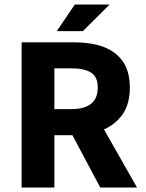

<svg xmlns="http://www.w3.org/2000/svg" viewBox="-20 -842 656 862"><path d="M224.1 -234.9V0H77.1V-651.9H312Q427.7 -651.9 488.8 -608.4Q563 -557.6 563 -449.2Q563 -377.4 531.7 -330.6Q500 -284.2 446.8 -261.2L595.2 0H430.2L305.2 -234.9ZM299.8 -352.1Q418.9 -352.1 418.9 -449.2Q418.9 -497.1 388.7 -516.1Q358.4 -535.2 299.8 -535.2H224.1V-352.1ZM352.1 -702.1H234.9L315.9 -821.8H472.2Z"/></svg>

Font: SourceSansPro-Bold
Style: Bold
Weight: 700
Designer: Paul D. Hunt
Foundry: Adobe Systems Incorporated
Version: Version 1.050;PS Version 1.000;hotconv 1.0.70;makeotf.lib2.5